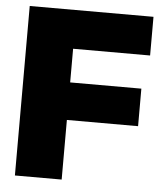

<svg xmlns="http://www.w3.org/2000/svg" viewBox="-52 -774 701 821"><g transform="rotate(5 298.0 -364.0)"><path d="M42.5 0V-727.5H573.7V-561.5H243.2V-417H548.8V-255.9H243.2V0Z"/></g></svg>

Font: Inter 24pt Black
Style: Regular
Weight: 900
Designer: Rasmus Andersson
Foundry: rsms
Version: Version 4.001;git-66647c0bb